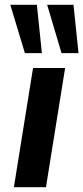

<svg xmlns="http://www.w3.org/2000/svg" viewBox="-20 -782 348 802"><path d="M38 0 118 -498H252L172 0ZM237 -560 177 -762H287L308 -560ZM84 -560 23 -762H134L155 -560Z"/></svg>

Font: Nunito Sans 8pt
Style: Bold Italic
Weight: 700
Italic angle: -9°
Version: Version 3.101;gftools[0.9.27]